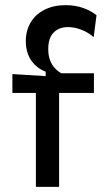

<svg xmlns="http://www.w3.org/2000/svg" viewBox="-20 -724 408 744"><path d="M119 0V-364H28V-437L157 -429V-446Q132 -456 114.5 -473.5Q97 -491 88.5 -514Q80 -537 80 -564Q80 -605 98.5 -636.5Q117 -668 152 -686Q187 -704 234 -704Q272 -704 302.5 -693Q333 -682 354 -665L343 -580Q323 -598 296 -608.5Q269 -619 243 -619Q209 -619 188 -598Q167 -577 167 -534Q167 -509 174 -490.5Q181 -472 193 -459.5Q205 -447 218 -440H344V-364H209V0Z"/></svg>

Font: Bricolage Grotesque 17pt
Style: Regular
Weight: 400
Version: Version 1.001;gftools[0.9.33.dev8+g029e19f]